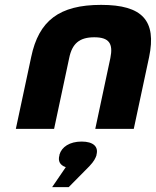

<svg xmlns="http://www.w3.org/2000/svg" viewBox="-20 -529 640 788"><path d="M108 -295 45 0H202L264 -291C276 -350 306 -376 367 -376C428 -376 445 -350 433 -291L371 0H529L592 -295C623 -444 565 -509 395 -509C223 -509 139 -444 108 -295ZM194 239H262L347 153C366 133 372 120 376 108V106C385 73 363 52 315 52C266 52 233 74 224 106V108C217 132 226 149 250 157Z"/></svg>

Font: LT Wave Text Black Italic
Style: Regular
Weight: 900
Designer: Daniel Lyons
Version: Version 2.5 (Glyphs App)